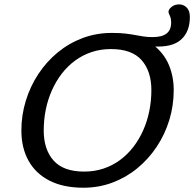

<svg xmlns="http://www.w3.org/2000/svg" viewBox="-20 -868 908 898"><path d="M184.5 -257.5Q184.5 -169 230.5 -117.2Q276.5 -65.5 373.5 -65.5Q422 -65.5 464 -79.5Q506 -93.5 541 -119.2Q576 -145 603.2 -180.2Q630.5 -215.5 649.5 -258Q668.5 -300.5 678.2 -348.2Q688 -396 688 -446.5Q688 -535 642.2 -586.8Q596.5 -638.5 499 -638.5Q450.5 -638.5 408.5 -624.5Q366.5 -610.5 331.5 -584.8Q296.5 -559 269.2 -523.8Q242 -488.5 223 -446Q204 -403.5 194.2 -355.8Q184.5 -308 184.5 -257.5ZM792.5 -446.5Q792.5 -374.5 772 -307Q751.5 -239.5 713.2 -182Q675 -124.5 622.5 -81.2Q570 -38 506 -14Q442 10 370 10Q276.5 10 211.8 -23Q147 -56 113.5 -116.2Q80 -176.5 80 -257.5Q80 -329.5 100.8 -397Q121.5 -464.5 159.5 -522Q197.5 -579.5 250 -622.8Q302.5 -666 366.5 -690Q430.5 -714 502.5 -714Q541 -714 566.5 -711Q592 -708 611.8 -704.2Q631.5 -700.5 650.5 -697.5Q669.5 -694.5 694 -694.5Q737.5 -694.5 759 -711.2Q780.5 -728 780.5 -762Q780.5 -781.5 774.2 -794.5Q768 -807.5 768 -812.5Q768 -824 782.5 -835.8Q797 -847.5 818 -847.5Q838 -847.5 853 -833Q868 -818.5 868 -788.5Q868 -719 826 -682Q784 -645 694.5 -651L697 -658Q747.5 -618 770 -564Q792.5 -510 792.5 -446.5Z"/></svg>

Font: Newsreader 7pt
Style: Italic
Weight: 400
Italic angle: -17°
Designer: Hugues Gentile
Foundry: Production Type
Version: Version 1.003